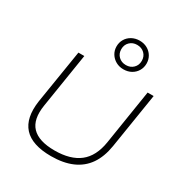

<svg xmlns="http://www.w3.org/2000/svg" viewBox="-222 -1152 1258 1324"><g transform="rotate(30 407.0 -490.0)"><path d="M373 8Q298 8 243.5 -10Q189 -28 156.5 -64Q124 -100 113 -153Q102 -206 112 -276L181 -705H228L159 -271Q140 -152 194.5 -95Q249 -38 375 -38Q501 -38 572.5 -94Q644 -150 663 -269L732 -705H780L710 -266Q695 -174 653 -113.5Q611 -53 541 -22.5Q471 8 373 8ZM506 -760Q473 -760 446 -775Q419 -790 403 -816Q387 -842 387 -874Q387 -906 402.5 -932Q418 -958 445.5 -973Q473 -988 507 -988Q541 -988 568 -973Q595 -958 610.5 -932Q626 -906 626 -874Q626 -842 610.5 -816Q595 -790 568 -775Q541 -760 506 -760ZM507 -794Q542 -794 565 -816.5Q588 -839 588 -874Q588 -909 565 -931.5Q542 -954 506 -954Q471 -954 448 -931.5Q425 -909 425 -874Q425 -839 448 -816.5Q471 -794 507 -794Z"/></g></svg>

Font: Nunito Sans 10pt SemiExpanded ExtraLight
Style: Italic
Weight: 250
Width: 6
Italic angle: -9°
Designer: Vernon Adams
Foundry: Vernon Adams
Version: Version 3.101;gftools[0.9.27]